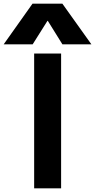

<svg xmlns="http://www.w3.org/2000/svg" viewBox="-100 -1020 515 1040"><path d="M85 0V-730H231V0ZM-80 -780 76 -1000H238L395 -780H238L159 -907H157L77 -780Z"/></svg>

Font: M PLUS 1 Thin
Style: Bold
Weight: 700
Version: Version 1.001